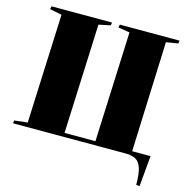

<svg xmlns="http://www.w3.org/2000/svg" viewBox="-126 -852 1123 1140"><g transform="rotate(15 436.0 -282.0)"><path d="M320 -24H510L538 -700L467 -712L471 -730H838L835 -712L762 -700L736 -23H849L832 166L811 164Q811 97 799.5 61.5Q788 26 764 13Q740 0 702 0H10L12 -18L93 -27L121 -697L47 -712L51 -730H423L420 -712L348 -697Z"/></g></svg>

Font: Literata 72pt Black
Style: Italic
Weight: 900
Italic angle: -2°
Designer: Latin by Veronika Burian and Jose Scaglione. Greek by Irene Vlachou. Cyrillic by Vera Evstafieva
Foundry: TypeTogether
Version: Version 3.002